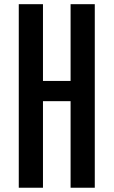

<svg xmlns="http://www.w3.org/2000/svg" viewBox="-20 -879 532 899"><path d="M67.9 0V-859.4H181.2V-500H310.5V-859.4H423.8V0H310.5V-405.3H181.2V0Z"/></svg>

Font: Antonio SemiBold
Style: Regular
Weight: 600
Designer: Vernon Adams
Foundry: Vernon Adams
Version: Version 1.002